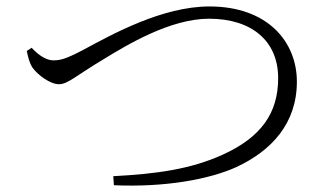

<svg xmlns="http://www.w3.org/2000/svg" viewBox="-20 -634 1040 595"><path d="M78 -486 63 -476C67 -457 71 -439 81 -424C97 -402 135 -373 163 -373C190 -373 218 -401 297 -448C375 -496 508 -576 628 -576C760 -576 842 -507 842 -392C842 -283 789 -209 671 -155C570 -109 463 -95 331 -88L333 -60C491 -53 628 -78 712 -116C822 -167 900 -252 900 -381C900 -503 811 -614 629 -614C483 -614 328 -528 239 -480C182 -450 166 -447 145 -447C125 -447 101 -461 78 -486Z"/></svg>

Font: Noto Serif CJK TC Light
Style: Regular
Weight: 300
Designer: Ryoko NISHIZUKA 西塚涼子 (kana & ideographs); Frank Grießhammer (Latin, Greek & Cyrillic); Wenlong ZHANG 张文龙 (bopomofo); San
Foundry: Adobe
Version: Version 2.001;hotconv 1.1.0;makeotfexe 2.6.0